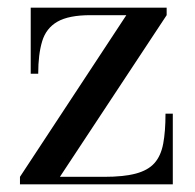

<svg xmlns="http://www.w3.org/2000/svg" viewBox="-20 -480 507 500"><path d="M32 0V-19.5L309 -440.5H216Q159 -440.5 129.5 -423.5Q100 -406.5 89.8 -372.5Q79.5 -338.5 79.5 -288H60V-460H414V-440.5L136 -19.5H251Q302 -19.5 333.8 -28Q365.5 -36.5 382.2 -55.2Q399 -74 405 -105.8Q411 -137.5 411 -184H430V0Z"/></svg>

Font: Bodoni Moda
Style: Regular
Weight: 400
Designer: Owen Earl
Foundry: indestructible type
Version: Version 2.005